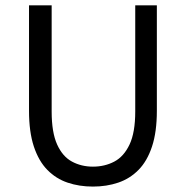

<svg xmlns="http://www.w3.org/2000/svg" viewBox="-20 -676 685 708"><path d="M322.6 12Q272.2 12 229.4 -2.5Q186.6 -16.9 154.7 -49.4Q122.7 -81.9 104.8 -135.8Q87 -189.6 87 -267.5V-656.3H170.5V-265Q170.5 -187.5 190.7 -143.1Q210.8 -98.6 245.5 -80.1Q280.1 -61.5 322.6 -61.5Q366.1 -61.5 401.4 -80.1Q436.7 -98.6 457.7 -143.1Q478.7 -187.5 478.7 -265V-656.3H558.4V-267.5Q558.4 -189.6 540.6 -135.8Q522.8 -81.9 490.7 -49.4Q458.6 -16.9 415.8 -2.5Q373 12 322.6 12Z"/></svg>

Font: SourceSans3VF
Style: Regular
Weight: 200
Designer: Paul D. Hunt
Foundry: Adobe
Version: Version 3.052;hotconv 1.1.0;makeotfexe 2.6.0